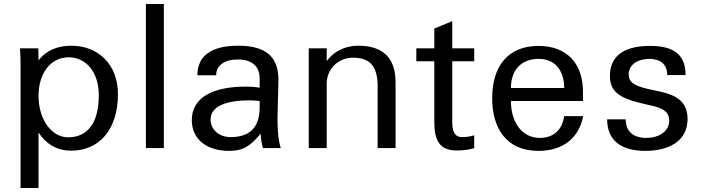

<svg xmlns="http://www.w3.org/2000/svg" viewBox="-20 -742 3525 962"><path d="M173 -262C173 -376 235 -455 324 -455C409 -455 475 -383 475 -265C475 -123 417 -54 321 -54C238 -54 173 -144 173 -262ZM173 -78C214 -17 268 13 336 13C477 13 571 -92 571 -271C571 -419 472 -513 337 -513C268 -513 209 -488 173 -439C173 -460 172 -491 172 -500H80C82 -474 83 -447 83 -421V200H173Z M711 0H801V-722H711Z M1281 -204C1281 -105 1233 -55 1135 -55C1078 -55 1035 -93 1035 -143C1035 -208 1110 -239 1228 -239C1250 -239 1261 -238 1281 -236ZM941 -140C941 -46 1014 14 1128 14C1194 14 1231 -6 1286 -72C1287 -52 1289 -33 1297 0H1387C1378 -24 1368 -81 1371 -182L1375 -334C1378 -459 1311 -513 1173 -513C1039 -513 969 -462 969 -365H1063C1063 -414 1105 -444 1171 -444C1242 -444 1281 -410 1281 -349V-303C1262 -306 1236 -308 1216 -308C1042 -309 941 -251 941 -140Z M1617 -323C1617 -396 1674 -453 1749 -453C1834 -453 1872 -409 1872 -311V0H1962V-329C1962 -452 1899 -513 1774 -513C1710 -513 1651 -484 1617 -436V-500H1527V0H1617Z M2156 -435V-133C2156 -37 2183 12 2269 12C2298 12 2328 9 2356 0V-64C2336 -58 2315 -55 2295 -55C2257 -55 2246 -85 2246 -130V-435H2356V-500H2246V-636L2156 -599V-500H2066V-435Z M2446 -250C2446 -102 2515 14 2678 14C2805 14 2882 -55 2902 -160H2806C2800 -98 2757 -51 2686 -51C2591 -51 2540 -134 2540 -236H2901V-282C2901 -423 2821 -512 2678 -512C2521 -512 2446 -405 2446 -250ZM2540 -301C2540 -399 2600 -447 2678 -447C2782 -447 2807 -361 2807 -301Z M3022 -144C3022 -34 3098 14 3213 14C3325 14 3425 -31 3425 -146C3425 -256 3333 -274 3255 -290L3232 -295C3156 -312 3130 -331 3130 -369C3130 -420 3178 -447 3233 -447C3288 -447 3323 -421 3323 -366H3415C3415 -479 3342 -512 3236 -512C3092 -512 3036 -450 3036 -362C3036 -288 3076 -252 3196 -224L3226 -217C3278 -206 3333 -194 3333 -138C3333 -81 3278 -51 3218 -51C3155 -51 3115 -82 3115 -144Z"/></svg>

Font: Perun
Style: Regular
Weight: 400
Foundry: Copyright (c) Stefan Peev, Context Ltd, 2016
Version: Version 1.089